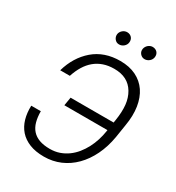

<svg xmlns="http://www.w3.org/2000/svg" viewBox="-214 -1043 1088 1184"><g transform="rotate(30 330.5 -451.0)"><path d="M55.8 -223.4H123.9Q123.9 -181.1 133 -148.6Q142 -116.1 161.8 -94.1Q181.5 -72.1 212.5 -60.9Q243.6 -49.7 287.3 -49.7Q323.9 -49.7 354.9 -60.5Q386 -71.4 412.1 -90.4Q438.2 -109.4 459 -135.1Q479.8 -160.9 495.4 -190.7Q511 -220.5 521.3 -253.2Q531.6 -285.9 536.6 -318.5L538 -327.8H231.2L241.1 -387.4H547.6L550.8 -407.3Q560.7 -469.5 555.8 -517.6Q550.8 -565.7 528.4 -603.3Q484.7 -676.8 386.4 -676.5Q344.8 -676.5 310.7 -664.8Q276.6 -653.1 249.8 -630.7Q223 -608.3 203.1 -575.8Q183.2 -543.3 169.7 -501.8H101.2Q131.4 -608 206.3 -672.6Q281.6 -737.2 394.9 -737.2Q459.2 -737.2 507.1 -713.8Q555 -690.3 584.2 -647.4Q613.3 -604.4 622.7 -543.9Q632.1 -483.3 619.3 -409.1L604.8 -317.1Q592 -242.5 562.7 -182.2Q533.4 -121.8 490.9 -79Q448.5 -36.2 394.7 -13.1Q340.9 9.9 279.5 9.9Q219.5 9.9 176.3 -7.5Q133.2 -24.9 105.8 -55.9Q78.5 -87 66.2 -129.8Q54 -172.6 55.8 -223.4ZM475.9 -871.1Q477.6 -880 482.2 -887.4Q486.9 -894.9 493.4 -900.4Q500 -905.9 507.8 -908.9Q515.6 -911.9 523.8 -911.9Q534.4 -911.9 543.1 -908Q551.8 -904.1 557.5 -897.4Q563.2 -890.6 565.5 -881.6Q567.8 -872.5 566.1 -861.9Q564.6 -853.7 560.4 -846.2Q556.1 -838.8 549.5 -833.3Q543 -827.8 534.8 -824.4Q526.6 -821 517 -821Q497.9 -821 485.1 -835.9Q472.3 -850.9 475.9 -871.1ZM294 -871.1Q295.5 -880 300.1 -887.4Q304.7 -894.9 311.3 -900.4Q317.8 -905.9 325.8 -908.9Q333.8 -911.9 342 -911.9Q352.6 -911.9 361.2 -908Q369.7 -904.1 375.4 -897.5Q381 -891 383.5 -881.7Q386 -872.5 384.2 -861.9Q383.2 -854 378.9 -846.6Q374.6 -839.1 368.1 -833.5Q361.5 -827.8 353.2 -824.4Q344.8 -821 335.2 -821Q315.7 -821 303.6 -836.3Q291.5 -851.6 294 -871.1Z"/></g></svg>

Font: Inter P Light
Style: Italic
Weight: 300
Italic angle: 9.39999°
Designer: Rasmus Andersson
Foundry: rsms
Version: Version 3.018;git-588b23468